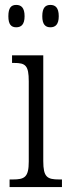

<svg xmlns="http://www.w3.org/2000/svg" viewBox="-20 -761 281 781"><path d="M185 -650C205 -650 219 -661 219 -695C219 -730 205 -741 185 -741C165 -741 152 -730 152 -695C152 -661 165 -650 185 -650ZM46 -650C66 -650 80 -661 80 -695C80 -730 66 -741 46 -741C26 -741 14 -730 14 -695C14 -661 26 -650 46 -650ZM19 0H232V-31H221C172 -31 156 -40 156 -106V-536H29V-505H37C84 -505 97 -495 97 -430V-104C97 -40 80 -31 32 -31H19Z"/></svg>

Font: Noto Serif Myanmar ExtraCondensed Light
Style: Regular
Weight: 300
Width: 2
Designer: Ben Mitchell and the Monotype Design Team
Foundry: Monotype Imaging Inc.
Version: Version 2.106